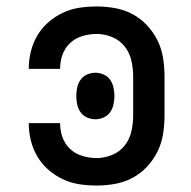

<svg xmlns="http://www.w3.org/2000/svg" viewBox="-20 -562 590 594"><path d="M279 12Q252 12 225.5 8Q199 4 174.5 -7.5Q150 -19 129.5 -37Q109 -55 95.5 -78Q82 -101 75.5 -127Q69 -153 69 -180V-181H166V-180Q166 -158 173.5 -137Q181 -116 197 -101Q213 -86 235 -79.5Q257 -73 279 -73Q303 -73 326.5 -82.5Q350 -92 365.5 -111.5Q381 -131 386.5 -155.5Q392 -180 392 -205V-325Q392 -350 386.5 -374.5Q381 -399 365.5 -418.5Q350 -438 326.5 -447.5Q303 -457 279 -457Q257 -457 235 -450.5Q213 -444 197 -429Q181 -414 173.5 -393Q166 -372 166 -350V-349H69V-350Q69 -377 75.5 -403Q82 -429 95.5 -452Q109 -475 129.5 -493Q150 -511 174.5 -522.5Q199 -534 225.5 -538Q252 -542 279 -542Q307 -542 335.5 -537Q364 -532 389.5 -518.5Q415 -505 435 -483.5Q455 -462 467.5 -436.5Q480 -411 484.5 -382.5Q489 -354 489 -325V-205Q489 -176 484.5 -147.5Q480 -119 467.5 -93.5Q455 -68 435 -46.5Q415 -25 389.5 -11.5Q364 2 335.5 7Q307 12 279 12ZM275 -193Q262 -193 249.5 -198.5Q237 -204 229.5 -214.5Q222 -225 219 -238Q216 -251 216 -264V-266Q216 -279 219 -292Q222 -305 229.5 -315.5Q237 -326 249.5 -331.5Q262 -337 275 -337Q288 -337 300.5 -331.5Q313 -326 320.5 -315.5Q328 -305 331 -292Q334 -279 334 -266V-264Q334 -251 331 -238Q328 -225 320.5 -214.5Q313 -204 300.5 -198.5Q288 -193 275 -193Z"/></svg>

Font: Lode Dark Term
Style: Bold
Weight: 700
Monospace: yes
Designer: Belleve Invis
Foundry: Belleve Invis
Version: Version 29.2.0